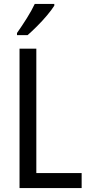

<svg xmlns="http://www.w3.org/2000/svg" viewBox="-20 -1029 457 983"><path d="M80 -66V-780H166V-143H398V-66ZM258 -1000Q245 -979 221 -950.5Q197 -922 169.5 -894.5Q142 -867 121 -849H67V-860Q93 -897 117.5 -936Q142 -975 158 -1009H258Z"/></svg>

Font: Noto Sans Malayalam UI Condensed
Style: Regular
Weight: 400
Width: 3
Designer: Jelle Bosma - Monotype Design Team
Foundry: Monotype Imaging Inc.
Version: Version 2.104; ttfautohint (v1.8.4.7-5d5b)